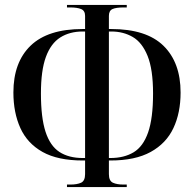

<svg xmlns="http://www.w3.org/2000/svg" viewBox="-20 -744 748 774"><path d="M250 10V0H263Q291 0 307 -7.5Q323 -15 323 -42V-97H314Q213 -97 151.5 -131.5Q90 -166 62 -228Q34 -290 34 -371Q34 -493 103.5 -560Q173 -627 313 -627H323V-680Q323 -701 307 -707.5Q291 -714 263 -714H250V-724H491V-714H478Q448 -714 433.5 -707.5Q419 -701 419 -680V-627H428Q570 -627 639 -559.5Q708 -492 708 -371Q708 -289 679 -227.5Q650 -166 587.5 -131.5Q525 -97 425 -97H419V-42Q419 -15 435 -7.5Q451 0 478 0H491V10ZM323 -107V-617H313Q261 -617 223 -593Q185 -569 165 -514.5Q145 -460 145 -367Q145 -270 163.5 -213Q182 -156 219.5 -131.5Q257 -107 314 -107ZM419 -107H425Q480 -107 518.5 -130Q557 -153 577 -210Q597 -267 597 -367Q597 -464 575 -518.5Q553 -573 515 -595Q477 -617 429 -617H419Z"/></svg>

Font: Noto Serif Display ExtraCondensed Medium
Style: Regular
Weight: 500
Width: 2
Designer: Monotype Design Team
Foundry: Monotype Imaging Inc.
Version: Version 2.009